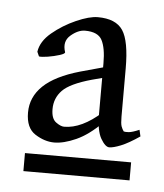

<svg xmlns="http://www.w3.org/2000/svg" viewBox="-35 -636 326 382"><g transform="rotate(5 128.0 -445.0)"><path d="M251 -375Q229 -360 214 -354Q199 -348 191 -348Q183 -348 174 -363.5Q165 -379 165 -413V-514Q165 -544 157 -559.5Q149 -575 123 -575Q109 -575 94.5 -562.5Q80 -550 87 -529Q88 -526 77 -522.5Q66 -519 53.5 -517Q41 -515 36 -516L32 -525Q35 -546 56 -563.5Q77 -581 103 -592.5Q129 -604 146 -604Q182 -604 196 -583Q210 -562 210 -507V-411Q210 -397 212 -391.5Q214 -386 217 -382Q220 -381 227 -381.5Q234 -382 248 -388ZM145 -479Q102 -467 87 -451.5Q72 -436 72 -414Q72 -395 81.5 -388Q91 -381 98 -381Q133 -381 172 -416L175 -396Q149 -370 124.5 -359Q100 -348 81 -348Q62 -348 43 -360Q24 -372 24 -403Q24 -434 47.5 -456.5Q71 -479 120 -493L200 -515L202 -494ZM25 -286V-322H237V-286Z"/></g></svg>

Font: ChillKai
Style: Regular
Weight: 400
Designer: ChillType
Foundry: 寒蝉字型
Version: Version 2.000